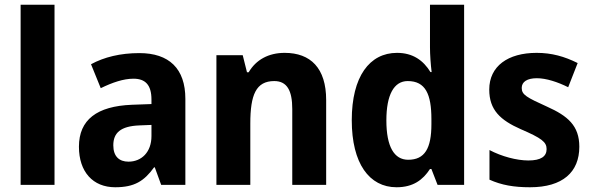

<svg xmlns="http://www.w3.org/2000/svg" viewBox="-20 -780 2500 810"><path d="M210 0V-760H67V0Z M568 -556C488 -556 419 -539 364 -509L405 -408C454 -432 501 -448 543 -448C592 -448 619 -423 619 -360V-341L536 -338C389 -332 313 -275 313 -161C313 -55 372 10 466 10C547 10 588 -16 630 -74H633L660 0H762V-363C762 -491 693 -556 568 -556ZM569 -251 619 -253V-206C619 -138 577 -98 522 -98C483 -98 458 -120 458 -167C458 -219 488 -248 569 -251Z M1181 -557C1113 -557 1060 -528 1029 -475H1022L1004 -547H893V0H1036V-259C1036 -380 1060 -438 1137 -438C1191 -438 1213 -398 1213 -320V0H1356V-358C1356 -493 1290 -557 1181 -557Z M1653 10C1723 10 1764 -21 1794 -67H1800L1826 0H1938V-760H1794V-580C1794 -550 1797 -507 1801 -476H1796C1766 -525 1722 -557 1655 -557C1539 -557 1464 -457 1464 -273C1464 -90 1538 10 1653 10ZM1702 -106C1643 -106 1610 -161 1610 -272C1610 -380 1642 -438 1700 -438C1775 -438 1800 -383 1800 -277V-256C1800 -154 1772 -106 1702 -106Z M2424 -161C2424 -250 2375 -291 2288 -330C2202 -369 2181 -380 2181 -409C2181 -435 2204 -450 2245 -450C2284 -450 2333 -434 2377 -412L2417 -514C2361 -542 2307 -557 2244 -557C2123 -557 2044 -501 2044 -402C2044 -316 2091 -273 2177 -235C2265 -197 2286 -181 2286 -151C2286 -120 2262 -103 2209 -103C2160 -103 2096 -120 2045 -147V-22C2096 1 2148 10 2216 10C2354 10 2424 -54 2424 -161Z"/></svg>

Font: Noto Sans Myanmar UI SemiCondensed
Style: Bold
Weight: 700
Width: 4
Designer: Monotype Design Team
Foundry: Monotype Imaging Inc.
Version: Version 2.103